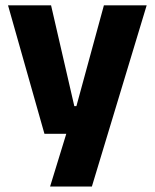

<svg xmlns="http://www.w3.org/2000/svg" viewBox="-20 -511 566 703"><path d="M252.1 -122.4H332L250.1 -87L360.4 -491.4H517L316.4 172H163.4L240.2 -78.1L312.1 -21.2H142.7L9.4 -491.4H167Z"/></svg>

Font: Anek Malayalam Medium
Style: Regular
Weight: 500
Designer: Maithili Shingre (Malayalam) & Yesha Goshar (Latin)
Foundry: Ek Type
Version: Version 1.003